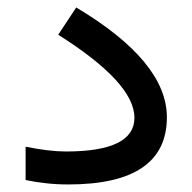

<svg xmlns="http://www.w3.org/2000/svg" viewBox="-20 -490 510 509"><path d="M47.9 -101.1Q110.4 -88.4 154.8 -88.4Q336.4 -88.4 336.4 -177.7Q336.4 -270.5 134.3 -397.9L182.1 -470.2Q422.4 -326.7 422.4 -179.2Q422.4 -1 161.1 -1Q130.4 -1 102.1 -4.2Q73.7 -7.3 47.9 -12.7Z"/></svg>

Font: Vazir
Style: Regular
Weight: 400
Designer: Saber Rastikerdar
Foundry: Saber Rastikerdar
Version: Version 30.0.0